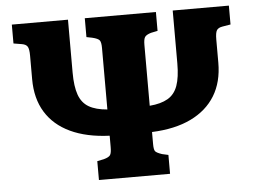

<svg xmlns="http://www.w3.org/2000/svg" viewBox="-50 -767 1105 831"><g transform="rotate(-5 502.0 -351.5)"><path d="M347 0V-82L376 -88Q398 -94 404 -103Q410 -112 410 -138V-187Q310 -191 240 -224Q170 -257 133.5 -316.5Q97 -376 97 -460V-562Q97 -591 90.5 -601.5Q84 -612 66 -615L30 -621V-703H274V-473Q274 -413 287 -376.5Q300 -340 330 -322.5Q360 -305 410 -301V-568Q410 -593 403.5 -601.5Q397 -610 372 -616L347 -621V-703H656V-621L627 -615Q607 -609 600.5 -600Q594 -591 594 -565V-301Q643 -305 673 -322.5Q703 -340 716 -376.5Q729 -413 729 -473V-703H973V-621L937 -615Q919 -612 912.5 -601.5Q906 -591 906 -562V-461Q906 -377 869.5 -317.5Q833 -258 763.5 -224.5Q694 -191 594 -187V-135Q594 -111 599.5 -103.5Q605 -96 629 -88L656 -82V0Z"/></g></svg>

Font: Literata 18pt ExtraBold
Style: Regular
Weight: 800
Designer: Latin by Veronika Burian and Jose Scaglione. Greek by Irene Vlachou. Cyrillic by Vera Evstafieva.
Foundry: TypeTogether
Version: Version 3.103;gftools[0.9.29]